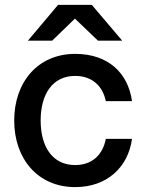

<svg xmlns="http://www.w3.org/2000/svg" viewBox="-20 -752 587 784"><path d="M287 12C416 12 503 -68 519 -185H412C400 -119 355 -78 287 -78C194 -78 146 -153 146 -260C146 -367 194 -442 287 -442C354 -442 399 -403 412 -339H519C503 -454 422 -532 287 -532C134 -532 38 -416 38 -260C38 -104 134 12 287 12ZM355 -732H217L94 -586H193L286 -676L380 -586H479Z"/></svg>

Font: Aspekta 500
Style: Regular
Weight: 500
Designer: Ivo Dolenc
Version: Version 2.100